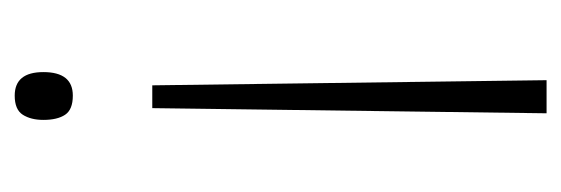

<svg xmlns="http://www.w3.org/2000/svg" viewBox="-271 -370 763 261"><g transform="rotate(-90 110.5 -239.5)"><path d="M143 -562Q143 -522 111 -522Q92 -522 85 -532.5Q78 -543 78 -562Q78 -579 85 -590Q92 -601 111 -601Q143 -601 143 -562ZM94 -414H125L132 122H87Z"/></g></svg>

Font: Noto Sans Malayalam UI SemiCondensed ExtraLight
Style: Regular
Weight: 200
Width: 4
Designer: Jelle Bosma - Monotype Design Team
Foundry: Monotype Imaging Inc.
Version: Version 2.104; ttfautohint (v1.8.4.7-5d5b)